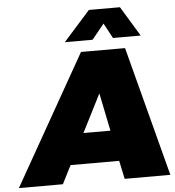

<svg xmlns="http://www.w3.org/2000/svg" viewBox="-80 -979 940 1034"><g transform="rotate(-5 389.5 -461.5)"><path d="M-20 0 377 -701.2H615.2L798.8 0H551.8L530.8 -99.1H268.1L217.8 0ZM294.9 -761.2 439 -922.9H606.9L705.1 -761.2H555.2L511.2 -842.8L444.8 -761.2ZM352.1 -265.1H498L456.1 -470.2Z"/></g></svg>

Font: Trueno Black
Style: Italic
Weight: 900
Designer: Julieta Ulanovsky
Foundry: Julieta Ulanovsky
Version: Version 3.001b | FøM Fix